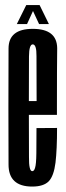

<svg xmlns="http://www.w3.org/2000/svg" viewBox="-20 -718 256 742"><path d="M104.5 3V-56.5Q91.5 -56.5 92 -111.5Q91.5 -165.5 91.5 -302.5Q91.5 -455 92 -500Q92.5 -546.5 106.5 -546.5Q121.5 -546.5 121 -501Q121.5 -457 121.5 -327.5H83.5V-274H200Q200 -288 200 -302Q200 -457 201 -532Q200 -606.5 106.5 -606.5Q13 -606.5 13 -530.5Q12.5 -454.5 12.5 -302.5Q12.5 -170.5 13 -83Q12.5 3 104.5 3ZM104.5 -56.5V3Q148.5 3 168.5 -17.5Q188 -38 194.5 -89.5Q200.5 -140 200.5 -223.5L121 -223Q121 -170 120.5 -126Q120 -83 115.5 -69.5Q112 -56.5 104.5 -56.5ZM45 -625H84.5L107.5 -675.5L131 -625H169L133 -698.5H81.5Z"/></svg>

Font: Anybody UltraCondensed
Style: Regular
Weight: 400
Width: 1
Version: Version 1.113;gftools[0.9.25]